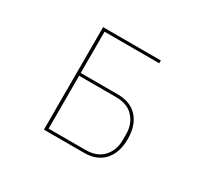

<svg xmlns="http://www.w3.org/2000/svg" viewBox="-144 -961 1287 1189"><g transform="rotate(30 500.0 -366.5)"><path d="M282 0V-733H695V-713H304V-418H568Q661 -418 711 -362Q761 -306 761 -209Q761 -112 711 -56Q661 0 568 0ZM568 -20Q650 -20 693.5 -68Q737 -116 737 -187V-231Q737 -302 693.5 -350Q650 -398 568 -398H304V-20Z"/></g></svg>

Font: IBM Plex Sans JP Thin
Style: Regular
Weight: 100
Designer: Mike Abbink; Paul van der Laan; Pieter van Rosmalen; Wujin Sim; Yejin Wi; Jinhee Kim; Boomi Park; Yona Kim; Kichan Ma
Foundry: Sandoll Inc.
Version: Version 1.001